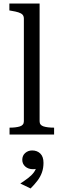

<svg xmlns="http://www.w3.org/2000/svg" viewBox="-20 -761 346 1086"><path d="M204 -741V-75Q204 -53 226.5 -46Q249 -39 284 -39H286V0H34V-39H36Q70 -39 92.5 -46Q115 -53 115 -75V-655Q115 -670 107.5 -678Q100 -686 84.5 -691Q69 -696 44 -700L33 -702V-741ZM153 305 95 277Q118 262 138.5 246.5Q159 231 171.5 214Q184 197 186 180L198 188Q191 192 184 194Q177 196 167 196Q140 196 123 181Q106 166 106 143Q106 119 122.5 104.5Q139 90 162 90Q190 90 208 107.5Q226 125 226 160Q226 189 217.5 213.5Q209 238 192.5 260Q176 282 153 305Z"/></svg>

Font: Roboto Serif 72pt
Style: Regular
Weight: 400
Designer: Greg Gazdowicz
Foundry: Commercial Type
Version: Version 1.008